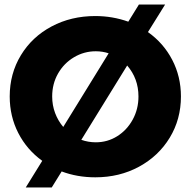

<svg xmlns="http://www.w3.org/2000/svg" viewBox="-20 -775 844 850"><path d="M781 -348Q781 -247 731.5 -165.5Q682 -84 595.5 -37Q509 10 402 10Q322 10 253 -16L209 55H94L167 -63Q99 -112 61 -186Q23 -260 23 -348Q23 -449 72.5 -530.5Q122 -612 208.5 -658Q295 -704 402 -704Q478 -704 548 -679L595 -755H711L635 -633Q704 -584 742.5 -510Q781 -436 781 -348ZM260 -213 461 -539Q434 -548 404 -548Q352 -548 307.5 -521.5Q263 -495 237 -449.5Q211 -404 211 -348Q211 -309 224 -274.5Q237 -240 260 -213ZM593 -348Q593 -427 543 -485L340 -156Q371 -145 404 -145Q456 -145 499 -172Q542 -199 567.5 -245.5Q593 -292 593 -348Z"/></svg>

Font: Gontserrat
Style: Bold
Weight: 700
Designer: Julieta Ulanovsky
Foundry: Julieta Ulanovsky
Version: Version 6.001